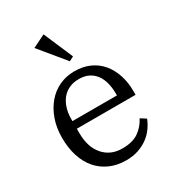

<svg xmlns="http://www.w3.org/2000/svg" viewBox="-188 -885 913 1005"><g transform="rotate(-30 268.0 -382.0)"><path d="M279 12Q224 12 180.5 -7.5Q137 -27 107 -62Q77 -97 61 -147Q45 -197 45 -258Q45 -318 62.5 -367.5Q80 -417 110.5 -453Q141 -489 183 -508.5Q225 -528 275 -528Q326 -528 366 -510Q406 -492 433.5 -459.5Q461 -427 476 -382Q491 -337 491 -284V-261H136V-235Q136 -150 178.5 -101Q221 -52 292 -52Q354 -52 390.5 -77.5Q427 -103 448 -144L481 -123Q471 -97 453.5 -72.5Q436 -48 411 -29.5Q386 -11 353 0.5Q320 12 279 12ZM136 -307H405V-317Q405 -352 397.5 -382Q390 -412 374 -434Q358 -456 333.5 -468.5Q309 -481 275 -481Q241 -481 215 -469Q189 -457 171.5 -435Q154 -413 145 -383.5Q136 -354 136 -319ZM155 -738 232 -776 308 -599 281 -585Z"/></g></svg>

Font: IBM Plex Serif
Style: Regular
Weight: 400
Designer: Mike Abbink, Paul van der Laan, Pieter van Rosmalen
Foundry: Bold Monday
Version: Version 2.6